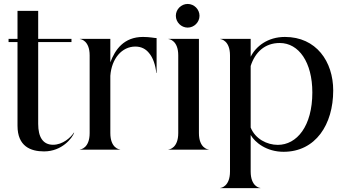

<svg xmlns="http://www.w3.org/2000/svg" viewBox="-20 -778 1794 998"><path d="M178.5 -134V-559.5H351.5V-576H178.5V-721.5H71V-576H24.5V-559.5H71V-124.5C71 -17 139.5 9 209 9C302.5 9 355.5 -60.5 365.5 -88H363.5C348.5 -64 306 -25 255 -25.5C203.5 -26 178.5 -65 178.5 -134Z M446 -490V-86.5C446 -8.5 400 -1 395 -1V0H604.5V-1C599.5 -1 553.5 -8.5 553.5 -86.5V-384C560 -474 614 -536 683.5 -536C715 -536 738 -523 754.5 -502.5C776 -477.5 788 -439.5 792.5 -398.5H794V-580C783.5 -580 758.5 -586 723.5 -586C623.5 -586 578 -519.5 553.5 -454V-576H395V-575C400 -575 446 -567.5 446 -490Z M906.5 -490V-86.5C906.5 -8.5 860.5 -1 855.5 -1V0H1065V-1C1060 -1 1014 -8.5 1014 -86.5V-576H855.5V-575C860.5 -575 906.5 -567.5 906.5 -490ZM955.5 -634.5C989 -634.5 1017 -662.5 1017 -696C1017 -729.5 989 -757.5 955.5 -757.5C922 -757.5 894 -729.5 894 -696C894 -662.5 922 -634.5 955.5 -634.5Z M1454 11C1621 11 1712 -131.5 1712 -307.5C1712 -458 1624 -586 1461 -586C1371.5 -586 1310 -537 1283 -483V-576H1124.5V-575C1129 -575 1175.5 -567.5 1175.5 -490V113.5C1175.5 191.5 1129 199 1124.5 199V200H1333.5V199C1329 199 1283 191.5 1283 113.5V-76.5C1305 -38 1365 11 1454 11ZM1283 -115V-435C1305.5 -505.5 1355.5 -554.5 1434 -554.5C1533.5 -554.5 1603.5 -454 1603.5 -297.5C1603.5 -121.5 1522.5 -25 1424 -25C1367.5 -25 1307 -56 1283 -115Z"/></svg>

Font: Beautique Display Thin
Style: Bold
Weight: 500
Designer: Nhat-Quang Ngo
Version: Version 1.100;Glyphs 3.2.3 (3260)